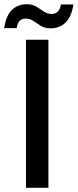

<svg xmlns="http://www.w3.org/2000/svg" viewBox="-52 -888 367 908"><path d="M71 0V-700H177V0ZM188 -754Q160 -754 141.5 -765.5Q123 -777 106.5 -788.5Q90 -800 69 -800Q33 -800 27 -755H-32Q-24 -813 4 -840.5Q32 -868 74 -868Q101 -868 120 -856.5Q139 -845 155.5 -833.5Q172 -822 193 -822Q209 -822 221 -833Q233 -844 236 -867H295Q287 -810 258.5 -782Q230 -754 188 -754Z"/></svg>

Font: DeepMind Sans Medium
Style: Regular
Weight: 500
Designer: Jonny Pinhorn / Modifications: Colophon Foundry
Foundry: Colophon Foundry
Version: Version 1.002; ttfautohint (v1.8.2)